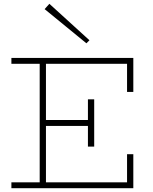

<svg xmlns="http://www.w3.org/2000/svg" viewBox="-20 -991 808 1011"><path d="M40 0V-31H649V-179H682V0ZM189 -18V-669H222V-18ZM218 -328V-359H460V-328ZM443 -219V-468H476V-219ZM649 -507V-655H40V-686H682V-507ZM435 -763 215 -943 240 -971 451 -779Z"/></svg>

Font: BioRhyme ExtraBold ExtraLight
Style: Regular
Weight: 250
Version: Version 1.600;gftools[0.9.33]